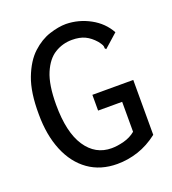

<svg xmlns="http://www.w3.org/2000/svg" viewBox="-120 -723 740 825"><g transform="rotate(-20 250.0 -310.5)"><path d="M277 10Q201 10 146 -29Q91 -68 61.5 -139.5Q32 -211 32 -306Q31 -406 55.5 -470Q80 -534 118 -569Q156 -604 198 -617.5Q240 -631 274 -631Q332 -630 383.5 -602Q435 -574 462 -525L408 -477L400 -470L395 -476Q396 -484 392.5 -491Q389 -498 379 -511Q358 -535 334 -546.5Q310 -558 275 -558Q232 -558 196 -536Q160 -514 138 -462Q116 -410 116 -319Q116 -193 159.5 -127.5Q203 -62 277 -62Q303 -62 333.5 -70Q364 -78 387 -97V-234H277V-306H464V-55Q420 -21 373 -5.5Q326 10 277 10Z"/></g></svg>

Font: Inconsolata Medium
Style: Regular
Weight: 500
Monospace: yes
Designer: Raph Levien, Cyreal, Brenton Simpson
Foundry: Raph Levien, Cyreal, Google
Version: Version 3.001; ttfautohint (v1.8.2.53-6de2)